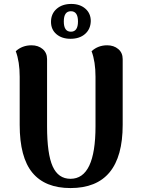

<svg xmlns="http://www.w3.org/2000/svg" viewBox="-20 -941 716 975"><path d="M342 -921Q386 -921 413.5 -897Q441 -873 441 -834Q440 -793 412 -768.5Q384 -744 338 -744Q294 -744 266.5 -767.5Q239 -791 239 -830Q239 -871 267.5 -896Q296 -921 342 -921ZM376 -832Q376 -884 340 -884Q304 -884 304 -832Q304 -780 340 -780Q376 -780 376 -832ZM603 -641V-307Q603 14 338 14Q209 14 144.5 -64Q80 -142 80 -307V-551Q80 -628 60 -681Q93 -711 140 -711Q174 -711 196.5 -692Q219 -673 219 -641V-300Q219 -159 247.5 -96Q276 -33 338 -33Q465 -33 465 -300V-551Q465 -628 445 -681Q478 -711 524 -711Q558 -711 580.5 -692Q603 -673 603 -641Z"/></svg>

Font: Arima Koshi Bold
Style: Regular
Weight: 700
Designer: Joana Correia and Natanael Gama
Foundry: NDISCOVER
Version: Version 1.019;PS 001.019;hotconv 1.0.88;makeotf.lib2.5.64775